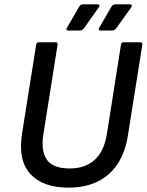

<svg xmlns="http://www.w3.org/2000/svg" viewBox="-20 -849 674 881"><path d="M294 12Q177 12 119.5 -50.5Q62 -113 81 -235L146 -644Q148 -655 158 -655H235Q246 -655 244 -643L179 -232Q167 -158 194.5 -117Q222 -76 300 -76Q372 -76 415.5 -116.5Q459 -157 471 -237L535 -644Q537 -655 547 -655H624Q635 -655 633 -643L567 -228Q555 -151 520 -97.5Q485 -44 428 -16Q371 12 294 12ZM292 -709Q287 -709 285 -712.5Q283 -716 287 -721L343 -818Q349 -829 361 -829H428Q434 -829 436 -825Q438 -821 433 -815L365 -719Q357 -709 347 -709ZM440 -709Q435 -709 433.5 -712.5Q432 -716 435 -721L491 -818Q498 -829 509 -829H576Q583 -829 584.5 -825Q586 -821 582 -815L513 -719Q505 -709 495 -709Z"/></svg>

Font: Sofia Sans SemiBold
Style: Italic
Weight: 600
Italic angle: -9°
Designer: Botio Nikoltchev, Ani Petrova
Foundry: lettersoup
Version: Version 4.100-B